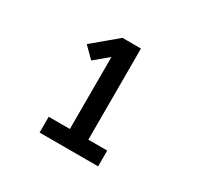

<svg xmlns="http://www.w3.org/2000/svg" viewBox="-116 -981 832 801"><g transform="rotate(30 300.0 -580.5)"><path d="M159 -323V-399H261V-746L195 -691L145 -741L261 -838H350V-399H441V-323Z"/></g></svg>

Font: Iosevka Etoile
Style: Bold
Weight: 700
Designer: Belleve Invis
Foundry: Belleve Invis
Version: Version 28.1.0; ttfautohint (v1.8.4)